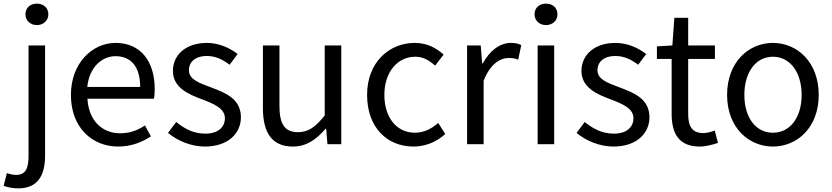

<svg xmlns="http://www.w3.org/2000/svg" viewBox="-64 -793 4574 1056"><path d="M36 243C143 243 184 173 184 62V-543H93V62C93 128 80 169 25 169C6 169 -12 164 -26 159L-44 229C-25 236 3 243 36 243ZM139 -655C174 -655 202 -680 202 -714C202 -751 174 -773 139 -773C103 -773 76 -751 76 -714C76 -680 103 -655 139 -655Z M586 13C660 13 718 -12 766 -43L733 -103C693 -76 650 -60 597 -60C494 -60 423 -134 417 -250H783C785 -263 787 -282 787 -302C787 -457 709 -557 571 -557C445 -557 326 -447 326 -271C326 -92 442 13 586 13ZM416 -315C427 -422 495 -484 572 -484C657 -484 707 -425 707 -315Z M1063 13C1191 13 1261 -60 1261 -148C1261 -251 1174 -283 1095 -313C1034 -336 975 -355 975 -407C975 -449 1006 -485 1074 -485C1123 -485 1161 -465 1199 -437L1243 -496C1200 -529 1141 -557 1074 -557C956 -557 887 -489 887 -403C887 -311 973 -274 1049 -246C1109 -223 1173 -198 1173 -143C1173 -96 1138 -58 1066 -58C1001 -58 952 -84 905 -122L860 -62C912 -19 986 13 1063 13Z M1547 13C1622 13 1676 -26 1727 -85H1730L1737 0H1813V-543H1722V-158C1670 -93 1631 -66 1575 -66C1503 -66 1473 -109 1473 -210V-543H1382V-199C1382 -61 1433 13 1547 13Z M2210 13C2275 13 2337 -12 2385 -56L2346 -117C2312 -86 2268 -63 2218 -63C2118 -63 2050 -146 2050 -271C2050 -396 2122 -481 2220 -481C2264 -481 2297 -461 2329 -432L2376 -493C2337 -527 2288 -557 2217 -557C2078 -557 1955 -452 1955 -271C1955 -91 2066 13 2210 13Z M2505 0H2596V-349C2632 -442 2688 -474 2733 -474C2755 -474 2768 -472 2786 -465L2803 -545C2786 -554 2769 -557 2745 -557C2684 -557 2629 -513 2591 -444H2588L2580 -543H2505Z M2893 0H2984V-543H2893ZM2939 -655C2975 -655 3002 -680 3002 -714C3002 -751 2975 -773 2939 -773C2903 -773 2876 -751 2876 -714C2876 -680 2903 -655 2939 -655Z M3310 13C3438 13 3508 -60 3508 -148C3508 -251 3421 -283 3342 -313C3281 -336 3222 -355 3222 -407C3222 -449 3253 -485 3321 -485C3370 -485 3408 -465 3446 -437L3490 -496C3447 -529 3388 -557 3321 -557C3203 -557 3134 -489 3134 -403C3134 -311 3220 -274 3296 -246C3356 -223 3420 -198 3420 -143C3420 -96 3385 -58 3313 -58C3248 -58 3199 -84 3152 -122L3107 -62C3159 -19 3233 13 3310 13Z M3785 13C3818 13 3854 3 3885 -7L3867 -75C3849 -68 3824 -61 3805 -61C3742 -61 3721 -99 3721 -166V-469H3868V-543H3721V-695H3645L3634 -543L3549 -538V-469H3630V-168C3630 -59 3669 13 3785 13Z M4187 13C4320 13 4439 -91 4439 -271C4439 -452 4320 -557 4187 -557C4054 -557 3935 -452 3935 -271C3935 -91 4054 13 4187 13ZM4187 -63C4093 -63 4030 -146 4030 -271C4030 -396 4093 -481 4187 -481C4281 -481 4345 -396 4345 -271C4345 -146 4281 -63 4187 -63Z"/></svg>

Font: Source Han Sans CN Regular
Style: Regular
Weight: 400
Designer: Ryoko NISHIZUKA (kana & ideographs); Paul D. Hunt (Latin, Greek & Cyrillic); Wenlong ZHANG (bopomofo); Sandoll Communica
Foundry: Adobe Systems Incorporated
Version: Version 1.004;PS 1.004;hotconv 1.0.82;makeotf.lib2.5.63406